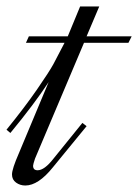

<svg xmlns="http://www.w3.org/2000/svg" viewBox="-80 -572 426 592"><path d="M226 -552 187 -460H326L316 -440H179L28 -83Q22 -65 22 -61Q22 -47 36 -47Q57 -47 85 -83L174 -193L187 -183L83 -56Q38 0 -2 0Q-18 0 -30.5 -9Q-43 -18 -43 -34Q-43 -51 -22 -99L70 -319Q27 -253 -48 -162L-60 -172Q-4 -241 34 -296Q72 -351 84.5 -374Q97 -397 119 -440H0L9 -460H129L167 -552Z"/></svg>

Font: Dynalight
Style: Regular
Weight: 400
Designer: Astigmatic (AOETI)
Foundry: Astigmatic (AOETI)
Version: Version 1.000